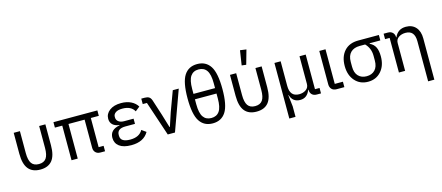

<svg xmlns="http://www.w3.org/2000/svg" viewBox="-60 -1485 5508 2390"><g transform="rotate(-15 2694.5 -290.0)"><path d="M160 -516V-234Q160 -143 189.5 -101Q219 -59 284 -59Q349 -59 378.5 -101Q408 -143 408 -234V-516H488V-246Q488 -114 437 -51Q386 12 284 12Q182 12 131 -51Q80 -114 80 -246V-516Z M1055 -446V-70H1119V0H1060Q1020 0 997.5 -23Q975 -46 975 -82V-446H767V0H687V-446H592V-516H1158V-446Z M1623 -140 1680 -99Q1617 12 1456 12Q1355 12 1302.5 -28Q1250 -68 1250 -137Q1250 -242 1377 -265V-269Q1322 -275 1291.5 -303.5Q1261 -332 1261 -379Q1261 -444 1316.5 -486Q1372 -528 1465 -528Q1539 -528 1593 -501Q1647 -474 1675 -427L1617 -381Q1576 -457 1464 -457Q1405 -457 1376 -436Q1347 -415 1347 -386V-374Q1347 -341 1373.5 -320.5Q1400 -300 1445 -300H1567V-233H1445Q1336 -233 1336 -153V-141Q1336 -59 1461 -59Q1579 -59 1623 -140Z M2020 0H1927L1778 -446H1724V-516H1769Q1803 -516 1823.5 -503Q1844 -490 1855 -457L1919 -259L1972 -84H1977L2035 -259L2130 -516H2207Z M2337.5 -664.5Q2394 -752 2506 -752Q2618 -752 2674.5 -664.5Q2731 -577 2731 -370Q2731 -163 2674.5 -75.5Q2618 12 2506 12Q2394 12 2337.5 -75.5Q2281 -163 2281 -370Q2281 -577 2337.5 -664.5ZM2367 -468V-405H2645V-468Q2645 -582 2610 -632.5Q2575 -683 2506 -683Q2437 -683 2402 -632.5Q2367 -582 2367 -468ZM2645 -272V-335H2367V-272Q2367 -158 2402 -107.5Q2437 -57 2506 -57Q2575 -57 2610 -107.5Q2645 -158 2645 -272Z M3147 -769 3095 -585 3038 -592 3067 -780ZM2947 -516V-234Q2947 -143 2976.5 -101Q3006 -59 3071 -59Q3136 -59 3165.5 -101Q3195 -143 3195 -234V-516H3275V-246Q3275 -114 3224 -51Q3173 12 3071 12Q2969 12 2918 -51Q2867 -114 2867 -246V-516Z M3520 200H3440V-516H3520V-199Q3520 -60 3638 -60Q3689 -60 3726 -86Q3763 -112 3763 -160V-516H3843V-70H3902V0H3848Q3808 0 3785.5 -23Q3763 -46 3763 -84H3759Q3723 12 3633 12Q3536 12 3507 -84H3503L3520 65Z M4203 -70V0H4103Q4063 0 4040.5 -23.5Q4018 -47 4018 -85V-516H4098V-70Z M4786 -446H4648V-439Q4697 -416 4719 -371Q4741 -326 4741 -252Q4741 -134 4676.5 -61Q4612 12 4508 12Q4404 12 4339.5 -61Q4275 -134 4275 -252Q4275 -373 4339.5 -444.5Q4404 -516 4520 -516H4786ZM4590 -446H4520Q4445 -446 4403 -404.5Q4361 -363 4361 -283V-221Q4361 -142 4401 -100.5Q4441 -59 4508 -59Q4575 -59 4615 -100.5Q4655 -142 4655 -221V-283Q4655 -380 4590 -446Z M4986 0H4906V-446H4847V-516H4901Q4941 -516 4963.5 -493Q4986 -470 4986 -432H4990Q5031 -528 5136 -528Q5216 -528 5262.5 -476Q5309 -424 5309 -331V200H5229V-317Q5229 -456 5112 -456Q5060 -456 5023 -430.5Q4986 -405 4986 -358Z"/></g></svg>

Font: Aneliza
Style: Regular
Weight: 400
Designer: Mike Abbink, Paul van der Laan, Pieter van Rosmalen
Foundry: Bold Monday
Version: Version 3.0